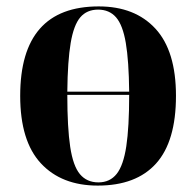

<svg xmlns="http://www.w3.org/2000/svg" viewBox="-20 -569 613 599"><path d="M285 10Q172 10 107.5 -59.5Q43 -129 43 -270Q43 -549 288 -549Q401 -549 465 -479.5Q529 -410 529 -270Q529 -128 467 -59Q405 10 285 10ZM383 -283Q382 -379 372.5 -435Q363 -491 342 -515Q321 -539 286 -539Q251 -539 230.5 -515Q210 -491 200.5 -435Q191 -379 190 -283ZM287 0Q323 0 344 -26.5Q365 -53 374 -112.5Q383 -172 383 -273H190Q190 -171 199 -111Q208 -51 229.5 -25.5Q251 0 287 0Z"/></svg>

Font: Noto Serif Display SemiCondensed
Style: Bold
Weight: 700
Width: 4
Designer: Monotype Design Team
Foundry: Monotype Imaging Inc.
Version: Version 2.009